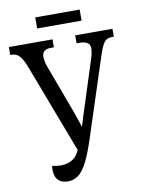

<svg xmlns="http://www.w3.org/2000/svg" viewBox="-96 -902 720 975"><g transform="rotate(-10 264.0 -414.5)"><path d="M175 10Q157 10 141.5 3.5Q126 -3 116.5 -19Q107 -35 107 -62Q107 -67 107.5 -72.5Q108 -78 109 -82Q120 -79 131.5 -77.5Q143 -76 153 -76Q183 -76 208 -89Q233 -102 246 -130L270 -181L254 -129L77 -595Q64 -630 48 -651.5Q32 -673 5 -673H-3V-714H222V-673H206Q184 -673 172.5 -663.5Q161 -654 161 -636Q161 -623 163.5 -610.5Q166 -598 170 -587L256 -355Q266 -328 272 -310.5Q278 -293 284.5 -274Q291 -255 301 -222H283Q294 -255 299.5 -274Q305 -293 310.5 -310.5Q316 -328 325 -355L398 -583Q403 -597 405.5 -611Q408 -625 408 -636Q408 -655 394 -664Q380 -673 354 -673H339V-714H531V-673H518Q495 -673 482 -656.5Q469 -640 454 -595L320 -184Q295 -107 272.5 -64.5Q250 -22 226.5 -6Q203 10 175 10ZM155 -782V-839H384V-782Z"/></g></svg>

Font: Noto Serif ExtraCondensed
Style: Regular
Weight: 400
Width: 2
Designer: Monotype Design Team
Foundry: Monotype Imaging Inc.
Version: Version 2.013